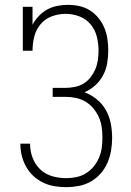

<svg xmlns="http://www.w3.org/2000/svg" viewBox="-20 -763 540 791"><path d="M253 8Q228 8 204 4Q180 0 158 -10.5Q136 -21 118 -37.5Q100 -54 88 -75.5Q76 -97 70 -120.5Q64 -144 64 -169Q64 -169 64 -169.5Q64 -170 64 -171H104Q104 -171 104 -170.5Q104 -170 104 -169Q104 -140 114.5 -112.5Q125 -85 146 -65Q167 -45 195.5 -37Q224 -29 253 -29Q274 -29 295 -33.5Q316 -38 334 -49Q352 -60 365.5 -76.5Q379 -93 387.5 -112.5Q396 -132 399 -153Q402 -174 402 -195Q402 -217 399 -238.5Q396 -260 387.5 -279.5Q379 -299 365 -316Q351 -333 332.5 -344Q314 -355 293 -359.5Q272 -364 250 -364H197V-401H250Q269 -401 288.5 -405Q308 -409 324.5 -419Q341 -429 353 -444.5Q365 -460 372.5 -477.5Q380 -495 383 -514.5Q386 -534 386 -554Q386 -583 379 -611.5Q372 -640 353.5 -662.5Q335 -685 307 -695.5Q279 -706 250 -706Q250 -706 250 -706Q250 -706 250 -706Q221 -706 193 -695.5Q165 -685 146.5 -662.5Q128 -640 121 -611.5Q114 -583 114 -554H74V-735H114V-661Q124 -680 139.5 -696.5Q155 -713 174 -723.5Q193 -734 215 -738.5Q237 -743 259 -743Q283 -743 306.5 -738Q330 -733 350 -720.5Q370 -708 385.5 -689Q401 -670 410 -648Q419 -626 422.5 -602.5Q426 -579 426 -555Q426 -528 421.5 -502Q417 -476 404.5 -452.5Q392 -429 372 -411Q352 -393 328 -383Q355 -373 378.5 -354Q402 -335 416.5 -309Q431 -283 436.5 -253.5Q442 -224 442 -195Q442 -169 437.5 -142.5Q433 -116 422.5 -92Q412 -68 394.5 -48Q377 -28 354 -15Q331 -2 305 3Q279 8 253 8Z"/></svg>

Font: Iosevka Slab Extralight
Style: Regular
Weight: 200
Monospace: yes
Designer: Belleve Invis
Foundry: Belleve Invis
Version: Version 11.1.1; ttfautohint (v1.8.3)